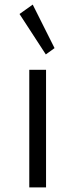

<svg xmlns="http://www.w3.org/2000/svg" viewBox="-20 -816 328 836"><path d="M107.5 0H180.5V-512H107.5ZM179.5 -579 217.5 -606.5 122.5 -796 65 -755Z"/></svg>

Font: Spartan
Style: Regular
Weight: 400
Designer: Matt Bailey, Mirko Velimirovic
Foundry: Matt Bailey
Version: Version 1.003; ttfautohint (v1.8.3)